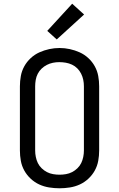

<svg xmlns="http://www.w3.org/2000/svg" viewBox="-20 -1004 640 1032"><path d="M300 8Q272 8 244 3.5Q216 -1 191 -12.5Q166 -24 145 -43.5Q124 -63 110.5 -87.5Q97 -112 92 -139.5Q87 -167 87 -195V-540Q87 -568 92 -595.5Q97 -623 110.5 -647.5Q124 -672 145 -691.5Q166 -711 191.5 -722.5Q217 -734 244.5 -740Q272 -746 300 -746Q328 -746 355.5 -740Q383 -734 408.5 -722.5Q434 -711 455 -691.5Q476 -672 489.5 -647.5Q503 -623 508 -595.5Q513 -568 513 -540V-195Q513 -167 508 -139.5Q503 -112 489.5 -87.5Q476 -63 455 -43.5Q434 -24 409 -12.5Q384 -1 356 3.5Q328 8 300 8ZM300 -65Q317 -65 334.5 -68Q352 -71 367.5 -79Q383 -87 396 -99.5Q409 -112 416.5 -127.5Q424 -143 427.5 -160.5Q431 -178 431 -195V-540Q431 -558 427.5 -575Q424 -592 416 -608Q408 -624 395.5 -636.5Q383 -649 367 -656.5Q351 -664 333.5 -667Q316 -670 298 -670Q281 -670 264 -666.5Q247 -663 231.5 -655Q216 -647 203.5 -635Q191 -623 183 -607.5Q175 -592 172 -574.5Q169 -557 169 -540V-195Q169 -178 172.5 -160.5Q176 -143 183.5 -127.5Q191 -112 204 -99.5Q217 -87 232.5 -79Q248 -71 265.5 -68Q283 -65 300 -65ZM285 -792 234 -838 368 -984 432 -926Z"/></svg>

Font: Iosevka Slab Extended
Style: Regular
Weight: 400
Width: 7
Monospace: yes
Designer: Belleve Invis
Foundry: Belleve Invis
Version: Version 11.1.1; ttfautohint (v1.8.3)